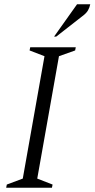

<svg xmlns="http://www.w3.org/2000/svg" viewBox="-20 -882 444 902"><path d="M9 0 12 -15 87 -43 189 -618 119 -645 122 -660H336L333 -645L257 -618L155 -43L227 -15L224 0ZM234 -710 342 -862H404Q401 -847 393.5 -833.5Q386 -820 367 -806L244 -710Z"/></svg>

Font: Spectral SC Light
Style: Italic
Weight: 300
Italic angle: -10°
Designer: Jean-Baptiste Levee
Foundry: Production Type
Version: Version 2.001